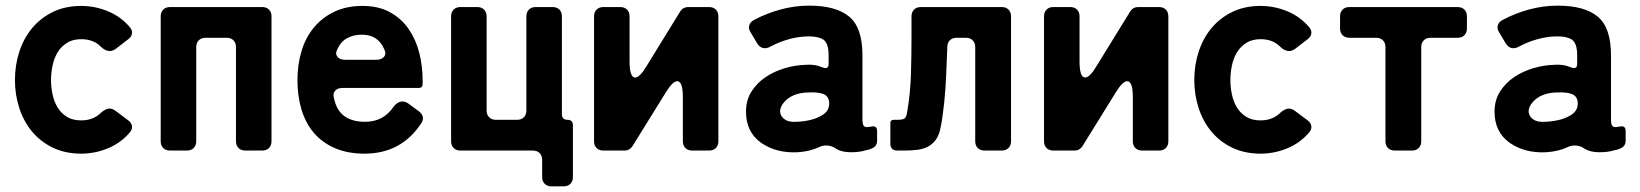

<svg xmlns="http://www.w3.org/2000/svg" viewBox="-20 -534 5816 681"><path d="M268 11Q212 11 168 -10Q124 -31 94 -67Q64 -103 48.5 -150.5Q33 -198 33 -250Q33 -304 49 -352Q65 -400 95 -435.5Q125 -471 168.5 -492Q212 -513 268 -513Q317 -513 363 -494Q409 -475 441 -437Q450 -426 448 -414.5Q446 -403 435 -395L391 -361Q380 -353 369 -353Q353 -353 337 -369Q311 -395 268 -395Q238 -395 217.5 -382Q197 -369 184.5 -348.5Q172 -328 166.5 -302Q161 -276 161 -250Q161 -224 166.5 -198.5Q172 -173 184.5 -152.5Q197 -132 217.5 -119.5Q238 -107 268 -107Q311 -107 338 -134Q355 -149 369 -149Q379 -149 391 -140L435 -107Q446 -99 448 -87.5Q450 -76 441 -65Q409 -27 363 -8Q317 11 268 11Z M550 -33V-476Q550 -491 559 -500Q568 -509 583 -509H910Q925 -509 934 -500Q943 -491 943 -476V-33Q943 -18 934 -9Q925 0 910 0H850Q835 0 826 -9Q817 -18 817 -33V-367Q817 -382 808 -391Q799 -400 784 -400H709Q694 -400 685 -391Q676 -382 676 -367V-33Q676 -18 667 -9Q658 0 643 0H583Q568 0 559 -9Q550 -18 550 -33Z M1273 11Q1213 11 1168 -8.5Q1123 -28 1093.5 -62.5Q1064 -97 1049.5 -145Q1035 -193 1035 -250Q1035 -305 1049.5 -353Q1064 -401 1093.5 -436.5Q1123 -472 1166 -492.5Q1209 -513 1266 -513Q1323 -513 1363.5 -490.5Q1404 -468 1429.5 -431Q1455 -394 1467 -347Q1479 -300 1479 -250V-236Q1479 -222 1465 -222H1194Q1178 -222 1169 -212.5Q1160 -203 1164 -188Q1173 -143 1201 -122.5Q1229 -102 1275 -102Q1341 -102 1377 -157Q1391 -174 1407 -174Q1418 -174 1428 -167L1466 -139Q1477 -131 1479.5 -120Q1482 -109 1475 -98Q1404 11 1273 11ZM1203 -322H1315Q1333 -322 1342 -332.5Q1351 -343 1343 -359Q1321 -411 1264 -411Q1234 -411 1211 -398.5Q1188 -386 1176 -358Q1168 -343 1177 -332.5Q1186 -322 1203 -322Z M1903 94V33Q1903 18 1894 9Q1885 0 1870 0H1613Q1598 0 1589 -9Q1580 -18 1580 -33V-476Q1580 -491 1589 -500Q1598 -509 1613 -509H1673Q1688 -509 1697 -500Q1706 -491 1706 -476V-142Q1706 -127 1715 -118Q1724 -109 1739 -109H1814Q1829 -109 1838 -118Q1847 -127 1847 -142V-476Q1847 -491 1856 -500Q1865 -509 1880 -509H1940Q1955 -509 1964 -500Q1973 -491 1973 -476V-129Q1973 -109 1993 -109Q2012 -109 2012 -90V94Q2012 109 2003 118Q1994 127 1979 127H1936Q1921 127 1912 118Q1903 109 1903 94Z M2087 -33V-476Q2087 -491 2096 -500Q2105 -509 2120 -509H2180Q2195 -509 2204 -500Q2213 -491 2213 -476V-316Q2213 -259 2233 -259Q2249 -259 2273 -299L2393 -494Q2403 -509 2421 -509H2495Q2510 -509 2519 -500Q2528 -491 2528 -476V-33Q2528 -18 2519 -9Q2510 0 2495 0H2435Q2420 0 2411 -9Q2402 -18 2402 -33V-190Q2402 -246 2382 -246Q2366 -246 2342 -207L2223 -15Q2213 0 2195 0H2120Q2105 0 2096 -9Q2087 -18 2087 -33Z M2810 6Q2733 10 2679 -28Q2626 -66 2626 -138Q2626 -179 2645.5 -209.5Q2665 -240 2695.5 -260.5Q2726 -281 2763 -292Q2800 -303 2836 -304Q2859 -306 2880 -301Q2885 -299 2890 -297.5Q2895 -296 2900 -294Q2919 -288 2919 -307V-338Q2919 -380 2901 -393Q2883 -405 2850 -405Q2815 -405 2780 -395.5Q2745 -386 2713 -369Q2703 -363 2693 -363Q2676 -363 2665 -381L2642 -420Q2634 -432 2637.5 -444Q2641 -456 2654 -463Q2699 -487 2749 -500.5Q2799 -514 2850 -514Q2945 -514 2992 -475Q3039 -436 3039 -338V-108Q3039 -87 3049 -84Q3056 -82 3070 -85Q3091 -90 3091 -69V-35Q3091 -18 3078 -10.5Q3065 -3 3051 -1Q3029 6 2998 6Q2966 6 2946 -6Q2930 -18 2911 -18Q2898 -18 2887 -13Q2854 3 2810 6ZM2807 -102Q2861 -105 2892 -123Q2923 -139 2921 -171Q2919 -194 2899 -201Q2879 -208 2846 -206Q2801 -205 2773 -183Q2746 -160 2747 -137Q2749 -120 2763 -111Q2777 -100 2807 -102Z M3138 -25V-98Q3138 -109 3150 -109H3161Q3181 -109 3188 -113.5Q3195 -118 3198 -139Q3209 -204 3211 -270Q3213 -336 3213 -402V-476Q3213 -491 3222 -500Q3231 -509 3246 -509H3533Q3548 -509 3557 -500Q3566 -491 3566 -476V-33Q3566 -18 3557 -9Q3548 0 3533 0H3472Q3457 0 3448 -9Q3439 -18 3439 -33V-367Q3439 -382 3430 -391Q3421 -400 3406 -400H3373Q3358 -400 3349 -391Q3340 -382 3340 -367Q3338 -317 3336 -268.5Q3334 -220 3329 -170Q3326 -144 3323 -121.5Q3320 -99 3316 -81Q3311 -54 3299 -38Q3287 -22 3270.5 -13.5Q3254 -5 3232.5 -2.5Q3211 0 3187 0H3163Q3138 0 3138 -25Z M3683 -33V-476Q3683 -491 3692 -500Q3701 -509 3716 -509H3776Q3791 -509 3800 -500Q3809 -491 3809 -476V-316Q3809 -259 3829 -259Q3845 -259 3869 -299L3989 -494Q3999 -509 4017 -509H4091Q4106 -509 4115 -500Q4124 -491 4124 -476V-33Q4124 -18 4115 -9Q4106 0 4091 0H4031Q4016 0 4007 -9Q3998 -18 3998 -33V-190Q3998 -246 3978 -246Q3962 -246 3938 -207L3819 -15Q3809 0 3791 0H3716Q3701 0 3692 -9Q3683 -18 3683 -33Z M4451 11Q4395 11 4351 -10Q4307 -31 4277 -67Q4247 -103 4231.5 -150.5Q4216 -198 4216 -250Q4216 -304 4232 -352Q4248 -400 4278 -435.5Q4308 -471 4351.5 -492Q4395 -513 4451 -513Q4500 -513 4546 -494Q4592 -475 4624 -437Q4633 -426 4631 -414.5Q4629 -403 4618 -395L4574 -361Q4563 -353 4552 -353Q4536 -353 4520 -369Q4494 -395 4451 -395Q4421 -395 4400.5 -382Q4380 -369 4367.5 -348.5Q4355 -328 4349.5 -302Q4344 -276 4344 -250Q4344 -224 4349.5 -198.5Q4355 -173 4367.5 -152.5Q4380 -132 4400.5 -119.5Q4421 -107 4451 -107Q4494 -107 4521 -134Q4538 -149 4552 -149Q4562 -149 4574 -140L4618 -107Q4629 -99 4631 -87.5Q4633 -76 4624 -65Q4592 -27 4546 -8Q4500 11 4451 11Z M4894 -33V-367Q4894 -382 4885 -391Q4876 -400 4861 -400H4766Q4751 -400 4742 -409Q4733 -418 4733 -433V-476Q4733 -491 4742 -500Q4751 -509 4766 -509H5150Q5165 -509 5174 -500Q5183 -491 5183 -476V-433Q5183 -418 5174 -409Q5165 -400 5150 -400H5054Q5039 -400 5030 -391Q5021 -382 5021 -367V-33Q5021 -18 5012 -9Q5003 0 4988 0H4927Q4912 0 4903 -9Q4894 -18 4894 -33Z M5465 6Q5388 10 5334 -28Q5281 -66 5281 -138Q5281 -179 5300.5 -209.5Q5320 -240 5350.5 -260.5Q5381 -281 5418 -292Q5455 -303 5491 -304Q5514 -306 5535 -301Q5540 -299 5545 -297.5Q5550 -296 5555 -294Q5574 -288 5574 -307V-338Q5574 -380 5556 -393Q5538 -405 5505 -405Q5470 -405 5435 -395.5Q5400 -386 5368 -369Q5358 -363 5348 -363Q5331 -363 5320 -381L5297 -420Q5289 -432 5292.5 -444Q5296 -456 5309 -463Q5354 -487 5404 -500.5Q5454 -514 5505 -514Q5600 -514 5647 -475Q5694 -436 5694 -338V-108Q5694 -87 5704 -84Q5711 -82 5725 -85Q5746 -90 5746 -69V-35Q5746 -18 5733 -10.5Q5720 -3 5706 -1Q5684 6 5653 6Q5621 6 5601 -6Q5585 -18 5566 -18Q5553 -18 5542 -13Q5509 3 5465 6ZM5462 -102Q5516 -105 5547 -123Q5578 -139 5576 -171Q5574 -194 5554 -201Q5534 -208 5501 -206Q5456 -205 5428 -183Q5401 -160 5402 -137Q5404 -120 5418 -111Q5432 -100 5462 -102Z"/></svg>

Font: Higure Gothic Black
Style: Regular
Weight: 900
Designer: Yoshimichi Ohira
Foundry: Positype
Version: Version 1.000